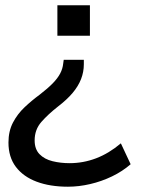

<svg xmlns="http://www.w3.org/2000/svg" viewBox="-20 -517 535 726"><path d="M237 189Q169 189 118.5 170Q68 151 40 114Q12 77 12 22Q12 -21 29 -53.5Q46 -86 73 -111.5Q100 -137 130 -159Q161 -183 179.5 -202Q198 -221 207.5 -239Q217 -257 219 -277L221 -291H297V-274Q297 -245 286.5 -218Q276 -191 254.5 -165.5Q233 -140 199 -114Q162 -85 136.5 -56Q111 -27 111 14Q111 47 129.5 66Q148 85 178.5 92.5Q209 100 243 100Q295 100 343.5 81.5Q392 63 437 25L474 104Q443 131 403.5 150Q364 169 321 179Q278 189 237 189ZM197 -382V-497H320V-382Z"/></svg>

Font: Nunito Sans 7pt Medium
Style: Regular
Weight: 500
Designer: Vernon Adams
Foundry: Vernon Adams
Version: Version 3.101;gftools[0.9.27]